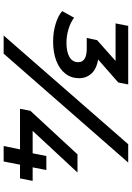

<svg xmlns="http://www.w3.org/2000/svg" viewBox="149 -890 740 1079"><g transform="rotate(90 519.5 -350.0)"><path d="M214 -278Q159 -278 112.5 -292.5Q66 -307 42 -329L79 -396Q105 -376 143 -364.5Q181 -353 221 -353Q271 -353 300 -370Q329 -387 329 -419Q329 -443 310 -455Q291 -467 252 -467H193L205 -525L322 -629H111L125 -700H454L443 -644L314 -531Q357 -524 383 -503Q419 -472 419 -424Q419 -380 393.5 -347Q368 -314 321.5 -296Q275 -278 214 -278ZM179 0 790 -700H893L281 0ZM591 -92 602 -150 847 -415H949L715 -163H841L856 -240H935L920 -163H996L982 -92H905L887 0H800L819 -92Z"/></g></svg>

Font: Montserrat Thin SemiBold
Style: Italic
Weight: 600
Italic angle: -11.3°
Version: Version 9.000